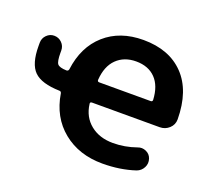

<svg xmlns="http://www.w3.org/2000/svg" viewBox="-97 -658 888 796"><g transform="rotate(20 347.0 -260.0)"><path d="M412 -436Q359 -436 326 -403.5Q293 -371 289 -310Q289 -302 297 -302H524Q532 -302 532 -310Q529 -371 497.5 -403.5Q466 -436 412 -436ZM154 -213Q74 -215 41.5 -247Q9 -279 9 -358V-372Q9 -392 23 -406Q37 -420 56 -420Q76 -420 90 -406Q104 -392 104 -372V-362Q104 -324 112.5 -313.5Q121 -303 152 -302Q160 -302 162 -310Q175 -413 241 -471.5Q307 -530 410 -530Q524 -530 589 -462.5Q654 -395 655 -269Q655 -245 637.5 -229Q620 -213 596 -213H298Q288 -213 290 -204Q297 -149 336.5 -117Q376 -85 436 -85Q488 -85 539 -103Q557 -110 575 -102Q593 -94 599 -76Q606 -56 596.5 -37.5Q587 -19 568 -12Q502 10 424 10Q320 10 249.5 -47.5Q179 -105 163 -205Q161 -213 154 -213Z"/></g></svg>

Font: Rounded Mplus 1c Bold
Style: Bold
Weight: 700
Version: Version 1.059.20150529